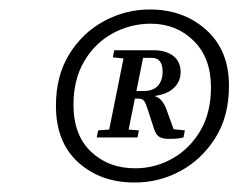

<svg xmlns="http://www.w3.org/2000/svg" viewBox="-20 -675 503 405"><path d="M264 -290Q192 -290 145 -332.5Q98 -375 98 -452Q98 -515 126 -560.5Q154 -606 199.5 -630.5Q245 -655 296 -655Q367 -655 415 -612Q463 -569 463 -494Q463 -430 434.5 -384.5Q406 -339 361 -314.5Q316 -290 264 -290ZM265 -320Q307 -320 343.5 -340.5Q380 -361 402.5 -399Q425 -437 425 -491Q425 -553 388.5 -589Q352 -625 298 -625Q255 -625 217.5 -604.5Q180 -584 157.5 -545.5Q135 -507 135 -454Q135 -390 172 -355Q209 -320 265 -320ZM367 -385Q358 -383 351.5 -382.5Q345 -382 337 -382Q322 -382 315 -387Q308 -392 304 -406L292 -443Q288 -456 284.5 -461.5Q281 -467 271 -467H251L253 -483H282Q303 -483 313 -494Q323 -505 323 -524Q323 -553 300 -553H267L270 -569H304Q330 -569 345.5 -557Q361 -545 361 -523Q361 -500 342 -485.5Q323 -471 281 -471L288 -475Q307 -475 317 -466.5Q327 -458 333 -439L350 -392L330 -404L370 -400ZM207 -385 244 -569H285L248 -385ZM218 -554 221 -569H264L261 -550H256ZM184 -385 187 -400 227 -403H234L273 -400L270 -385Z"/></svg>

Font: Lisu Bosa Medium
Style: Italic
Weight: 500
Italic angle: -19°
Designer: David Morse, Annie Olsen, Victor Gaultney, Frank Grießhammer (Latin)
Foundry: SIL International
Version: Version 2.000